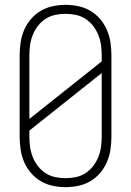

<svg xmlns="http://www.w3.org/2000/svg" viewBox="-20 -763 540 791"><path d="M250 8Q223 8 197 2.5Q171 -3 148 -16.5Q125 -30 107.5 -50.5Q90 -71 79.5 -95.5Q69 -120 65 -146.5Q61 -173 61 -200V-535Q61 -562 65 -588.5Q69 -615 79.5 -639.5Q90 -664 107.5 -684.5Q125 -705 148 -718.5Q171 -732 197 -737.5Q223 -743 250 -743Q277 -743 303 -737.5Q329 -732 352 -718.5Q375 -705 392.5 -684.5Q410 -664 420.5 -639.5Q431 -615 435 -588.5Q439 -562 439 -535V-200Q439 -173 435 -146.5Q431 -120 420.5 -95.5Q410 -71 392.5 -50.5Q375 -30 352 -16.5Q329 -3 303 2.5Q277 8 250 8ZM101 -273 399 -510V-535Q399 -557 396 -578Q393 -599 385 -619Q377 -639 363.5 -656.5Q350 -674 332 -685.5Q314 -697 293 -701.5Q272 -706 250 -706Q228 -706 207 -701.5Q186 -697 168 -685.5Q150 -674 136.5 -656.5Q123 -639 115 -619Q107 -599 104 -578Q101 -557 101 -535ZM250 -29Q272 -29 293 -33.5Q314 -38 332 -49.5Q350 -61 363.5 -78.5Q377 -96 385 -116Q393 -136 396 -157Q399 -178 399 -200V-462L101 -225V-200Q101 -178 104 -157Q107 -136 115 -116Q123 -96 136.5 -78.5Q150 -61 168 -49.5Q186 -38 207 -33.5Q228 -29 250 -29Z"/></svg>

Font: Iosevka Extralight
Style: Regular
Weight: 200
Monospace: yes
Designer: Belleve Invis
Foundry: Belleve Invis
Version: Version 32.0.1; ttfautohint (v1.8.4)